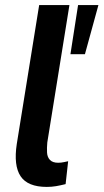

<svg xmlns="http://www.w3.org/2000/svg" viewBox="-20 -725 407 755"><path d="M164 10Q89 10 61 -32Q33 -74 46 -159L134 -705H253L166 -165Q164 -143 165 -125Q166 -107 176.5 -96Q187 -85 209 -85Q220 -85 231.5 -87.5Q243 -90 248 -91L238 -1Q218 4 200.5 7Q183 10 164 10ZM257 -512 287 -705H367L314 -512Z"/></svg>

Font: Nunito Sans 10pt Condensed
Style: Bold Italic
Weight: 700
Width: 3
Italic angle: -9°
Designer: Vernon Adams
Foundry: Vernon Adams
Version: Version 3.101;gftools[0.9.27]